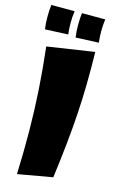

<svg xmlns="http://www.w3.org/2000/svg" viewBox="-145 -1016 661 1090"><g transform="rotate(15 186.0 -471.0)"><path d="M74 18Q79 -116 78 -236Q77 -356 69.5 -475Q62 -594 47 -725L324 -767Q326 -664 324.5 -575.5Q323 -487 317.5 -402Q312 -317 302.5 -224Q293 -131 278 -18ZM15 -817Q10 -849 10 -889Q10 -929 14 -960H151Q146 -926 146 -890.5Q146 -855 150 -823ZM195 -817Q190 -849 190 -889Q190 -929 194 -960H331Q326 -926 326 -890.5Q326 -855 330 -823Z"/></g></svg>

Font: Marhey Light
Style: Regular
Weight: 300
Designer: Nur Syamsi & Bustanul Arifin
Foundry: Namelatype
Version: Version 1.000